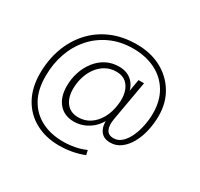

<svg xmlns="http://www.w3.org/2000/svg" viewBox="-167 -839 1287 1236"><g transform="rotate(30 476.0 -220.5)"><path d="M406 187Q308 187 231.5 146Q155 105 112 28Q69 -49 69 -155Q69 -253 99 -338.5Q129 -424 187 -489.5Q245 -555 328.5 -591.5Q412 -628 517 -628Q620 -628 698.5 -586.5Q777 -545 822.5 -470.5Q868 -396 868 -299Q868 -243 856 -189Q844 -135 820 -91Q796 -47 761 -20.5Q726 6 682 6Q631 6 608 -28.5Q585 -63 590 -115L594 -150L609 -141Q581 -69 527.5 -31.5Q474 6 412 6Q341 6 300 -41.5Q259 -89 259 -171Q259 -224 275 -273.5Q291 -323 321.5 -362.5Q352 -402 394.5 -424.5Q437 -447 490 -447Q552 -447 589.5 -409.5Q627 -372 631 -307L616 -295L640 -434H681L629 -138Q620 -88 633.5 -58.5Q647 -29 687 -29Q721 -29 747.5 -54Q774 -79 792 -118.5Q810 -158 819 -205Q828 -252 828 -295Q828 -388 787.5 -455Q747 -522 675.5 -557.5Q604 -593 512 -593Q418 -593 343.5 -559Q269 -525 216.5 -465.5Q164 -406 136.5 -327.5Q109 -249 109 -160Q108 -59 146.5 10.5Q185 80 254.5 116Q324 152 416 152Q458 152 501 144Q544 136 582 119L590 153Q547 170 501 178.5Q455 187 406 187ZM423 -32Q471 -32 509.5 -57.5Q548 -83 573 -128.5Q598 -174 605 -233Q612 -282 601.5 -322Q591 -362 564 -386Q537 -410 491 -410Q446 -410 410.5 -389.5Q375 -369 351 -335Q327 -301 315 -259.5Q303 -218 303 -175Q303 -110 334 -71Q365 -32 423 -32Z"/></g></svg>

Font: DM Sans 10pt ExtraLight
Style: Italic
Weight: 250
Italic angle: -10°
Version: Version 4.004;gftools[0.9.30]